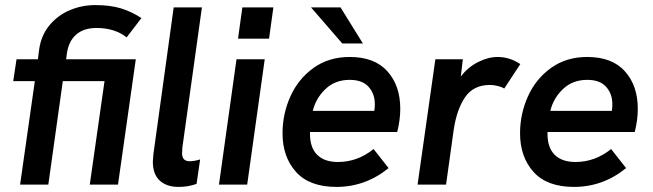

<svg xmlns="http://www.w3.org/2000/svg" viewBox="-20 -726 2567 755"><path d="M117 -407H32L45 -493H129L134 -532Q142 -587 174 -626Q206 -665 253.5 -685.5Q301 -706 355 -706Q414 -706 456 -693Q498 -680 536 -655L478 -579Q431 -616 360 -616Q309 -616 279.5 -590Q250 -564 243 -516L240 -493H514L444 0H333L391 -407H227L170 0H59Z M581 -90Q581 -98 583 -118L663 -697H774L697 -145Q697 -134 696 -123Q696 -92 726 -92Q743 -92 767 -99L753 -3Q721 9 682 9Q635 9 608 -16Q581 -41 581 -90Z M910 -493H1021L952 0H841ZM933 -697H1055L1038 -574H916Z M1091 -202Q1091 -278 1122 -347Q1153 -416 1213 -459Q1273 -502 1355 -502Q1453 -502 1503.5 -445.5Q1554 -389 1554 -298Q1554 -255 1542 -207H1199V-199Q1199 -145 1227.5 -117Q1256 -89 1309 -89Q1386 -89 1449 -140L1508 -65Q1417 9 1303 9Q1197 9 1144 -50Q1091 -109 1091 -202ZM1452 -290Q1454 -306 1454 -316Q1454 -357 1429.5 -384.5Q1405 -412 1355 -412Q1298 -412 1260 -376Q1222 -340 1210 -290ZM1203 -697H1319L1407 -555H1326Z M1692 -493H1800L1792 -425Q1819 -461 1859 -481.5Q1899 -502 1937 -502Q1984 -502 2026 -474L1963 -378Q1953 -384 1937 -388Q1921 -392 1907 -392Q1842 -392 1809 -344Q1776 -296 1764 -215L1734 0H1622Z M2025 -202Q2025 -278 2056 -347Q2087 -416 2147 -459Q2207 -502 2289 -502Q2387 -502 2437.5 -445.5Q2488 -389 2488 -298Q2488 -255 2476 -207H2133V-199Q2133 -145 2161.5 -117Q2190 -89 2243 -89Q2320 -89 2383 -140L2442 -65Q2351 9 2237 9Q2131 9 2078 -50Q2025 -109 2025 -202ZM2386 -290Q2388 -306 2388 -316Q2388 -357 2363.5 -384.5Q2339 -412 2289 -412Q2232 -412 2194 -376Q2156 -340 2144 -290Z"/></svg>

Font: Hanken Grotesk SemiBold
Style: Italic
Weight: 600
Italic angle: -8°
Designer: Alfredo Marco Pradil
Foundry: Hanken Design Co.
Version: Version 3.014